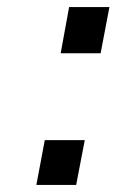

<svg xmlns="http://www.w3.org/2000/svg" viewBox="-20 -524 330 544"><path d="M83 0 106.9 -127H220.2L195.8 0ZM151.9 -373 175.8 -503.9H290L265.1 -373Z"/></svg>

Font: Involve SemiBold Oblique
Style: Italic
Weight: 600
Italic angle: -10.5°
Designer: Stefan Peev
Foundry: Context Ltd.
Version: Version 1.001